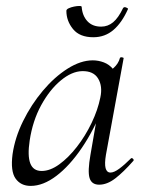

<svg xmlns="http://www.w3.org/2000/svg" viewBox="-20 -597 474 630"><path d="M80.6 13Q48.2 13 31.1 -11.1Q14 -35.2 21.2 -91Q29 -145.2 55.7 -199.5Q82.4 -253.8 120.5 -299.1Q158.6 -344.4 201.7 -371.7Q244.8 -399 284.4 -399Q302.8 -399 320.6 -392.3Q338.4 -385.6 351.1 -370.3Q363.8 -355 365.8 -330.4L323.4 -357Q335.6 -359 352.1 -373.4Q368.6 -387.8 373.6 -407Q375.6 -410 381.1 -408.8Q386.6 -407.6 385.6 -405.6L327.6 -89Q317.8 -30.8 342.6 -30.8Q354.2 -30.8 371.4 -43.5Q388.6 -56.2 409.4 -77Q412.4 -80 416.4 -76Q420.4 -72 417.4 -69Q384.8 -32 358.1 -11.5Q331.4 9 305.4 9Q280.6 9 273.9 -12.9Q267.2 -34.8 276.8 -89L301 -229L318 -246Q288.4 -170.4 248.4 -111.6Q208.4 -52.8 165 -19.9Q121.6 13 80.6 13ZM116.6 -36Q144.6 -36 174.6 -57.8Q204.6 -79.6 232.3 -115.2Q260 -150.8 280.5 -193.5Q301 -236.2 309.2 -277Q317.2 -314 302 -339.2Q286.8 -364.4 249.6 -363.6Q215.2 -362.8 179 -332.6Q142.8 -302.4 115 -251.6Q87.2 -200.8 77.4 -136Q69.8 -85.8 79.4 -60.9Q89 -36 116.6 -36ZM286.2 -474.8Q241.4 -474.8 219.6 -501.6Q197.8 -528.4 197.8 -561.4Q197.8 -566.4 205.5 -569.9Q213.2 -573.4 222.9 -575.4Q232.6 -577.4 240.3 -577.4Q248 -577.4 248 -574.4Q250.2 -545.4 266.7 -527.5Q283.2 -509.6 311.8 -509.6Q333.8 -509.6 351.1 -523.9Q368.4 -538.2 383.8 -570.4Q387 -575.4 394 -572.4Q401 -569.4 400 -567.4Q380.2 -522.8 352.3 -498.8Q324.4 -474.8 286.2 -474.8Z"/></svg>

Font: Cormorant Garamond Light
Style: Italic
Weight: 300
Italic angle: -10°
Designer: Christian Thalmann (Catharsis Fonts)
Foundry: Catharsis Fonts
Version: Version 4.001